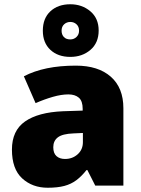

<svg xmlns="http://www.w3.org/2000/svg" viewBox="-20 -871 663 901"><path d="M336 -563Q441 -563 500 -511Q559 -459 559 -363V0H427L390 -73H386Q363 -44 338.5 -25.5Q314 -7 282 1.5Q250 10 204 10Q132 10 84 -34Q36 -78 36 -169Q36 -258 97.5 -301Q159 -344 276 -349L368 -352V-360Q368 -397 350 -412.5Q332 -428 301 -428Q268 -428 228 -416.5Q188 -405 147 -387L92 -513Q140 -538 200.5 -550.5Q261 -563 336 -563ZM325 -245Q273 -243 251.5 -226.5Q230 -210 230 -180Q230 -152 245 -138.5Q260 -125 285 -125Q320 -125 344.5 -147Q369 -169 369 -204V-247ZM310 -604Q252 -604 216.5 -637Q181 -670 181 -727Q181 -785 216.5 -818Q252 -851 310 -851Q365 -851 404 -818Q443 -785 443 -728Q443 -670 404.5 -637Q366 -604 310 -604ZM310 -686Q327 -686 339 -697.5Q351 -709 351 -727Q351 -746 339 -757Q327 -768 310 -768Q293 -768 281 -757Q269 -746 269 -727Q269 -709 279.5 -697.5Q290 -686 310 -686Z"/></svg>

Font: Noto Sans Thaana Black
Style: Regular
Weight: 900
Designer: David Williams
Foundry: Google Inc.
Version: Version 3.001; ttfautohint (v1.8.4.7-5d5b)